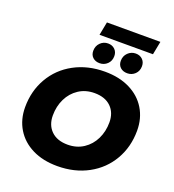

<svg xmlns="http://www.w3.org/2000/svg" viewBox="-180 -1178 1206 1330"><g transform="rotate(20 423.0 -512.5)"><path d="M46 -294Q46 -414 101.5 -510Q157 -606 256.5 -660Q356 -714 483 -714Q589 -714 667.5 -675Q746 -636 788.5 -566Q831 -496 831 -406Q831 -286 775.5 -190Q720 -94 620.5 -40Q521 14 394 14Q288 14 209.5 -25Q131 -64 88.5 -134Q46 -204 46 -294ZM631 -394Q631 -465 587.5 -507.5Q544 -550 466 -550Q400 -550 350 -517Q300 -484 273 -428.5Q246 -373 246 -306Q246 -235 289.5 -192.5Q333 -150 411 -150Q477 -150 527 -183Q577 -216 604 -271.5Q631 -327 631 -394ZM356 -822Q356 -858 379.5 -881.5Q403 -905 436 -905Q467 -905 486.5 -886Q506 -867 506 -837Q506 -801 482.5 -778.5Q459 -756 426 -756Q395 -756 375.5 -774Q356 -792 356 -822ZM559 -822Q559 -858 583 -881.5Q607 -905 640 -905Q671 -905 690.5 -886Q710 -867 710 -837Q710 -801 686.5 -778.5Q663 -756 630 -756Q598 -756 578.5 -774Q559 -792 559 -822ZM378 -1039H772L753 -941H359Z"/></g></svg>

Font: Montserrat Alternates ExtraBold
Style: Italic
Weight: 800
Italic angle: -11.3°
Designer: Julieta Ulanovsky
Foundry: Julieta Ulanovsky
Version: Version 7.200